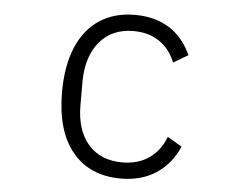

<svg xmlns="http://www.w3.org/2000/svg" viewBox="-53 -810 1106 887"><g transform="rotate(5 500.0 -366.5)"><path d="M233 -362Q233 -484 269.5 -570Q306 -656 374.5 -701Q443 -746 538 -746Q632 -746 698 -704Q764 -662 800 -582L732 -542Q708 -603 658.5 -637Q609 -671 538 -671Q438 -671 380.5 -602Q323 -533 323 -415V-310Q323 -193 380 -127.5Q437 -62 538 -62Q612 -62 663 -98Q714 -134 738 -198L805 -158Q769 -76 701 -31.5Q633 13 538 13Q394 13 313.5 -84Q233 -181 233 -362Z"/></g></svg>

Font: IBM Plex Sans JP
Style: Regular
Weight: 400
Designer: Mike Abbink; Paul van der Laan; Pieter van Rosmalen; Wujin Sim; Yejin Wi; Jinhee Kim; Boomi Park; Yona Kim; Kichan Ma
Foundry: Sandoll Inc.
Version: Version 1.000